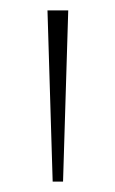

<svg xmlns="http://www.w3.org/2000/svg" viewBox="-20 -828 222 370"><path d="M81.5 -478 71.5 -808H111.5L101.5 -478Z"/></svg>

Font: Encode Sans SemiCondensed SemiCondensed Thin
Style: Regular
Weight: 100
Width: 4
Designer: Multiple Designers
Foundry: Impallari Type
Version: Version 3.000; ttfautohint (v1.8.3) -l 8 -r 50 -G 200 -x 14 